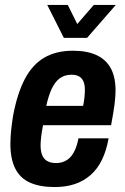

<svg xmlns="http://www.w3.org/2000/svg" viewBox="-20 -744 506 776"><path d="M201 12Q141 12 101 -6Q61 -24 41.5 -63Q22 -102 22 -162Q22 -188 25 -217Q28 -246 33 -277Q50 -367 80.5 -425Q111 -483 159 -511Q207 -539 275 -539Q331 -539 369.5 -521.5Q408 -504 427.5 -468.5Q447 -433 447 -378Q447 -355 443 -323Q439 -291 429 -238H154Q149 -213 146.5 -192.5Q144 -172 144 -157Q144 -133 150.5 -117Q157 -101 171 -93Q185 -85 207 -85Q224 -85 238.5 -91Q253 -97 264 -108.5Q275 -120 283.5 -139Q292 -158 297 -185H419Q410 -135 392 -98Q374 -61 346 -36.5Q318 -12 282 0Q246 12 201 12ZM167 -316H316Q320 -336 321.5 -352.5Q323 -369 323 -381Q323 -402 317 -415.5Q311 -429 299 -435.5Q287 -442 269 -442Q241 -442 221.5 -427.5Q202 -413 189 -385Q176 -357 167 -316ZM448 -724 332 -591H238L171 -724H254L309 -613H263L359 -724Z"/></svg>

Font: Archivo Condensed
Style: Bold Italic
Weight: 700
Width: 3
Italic angle: -10°
Designer: Hector Gatti
Foundry: Omnibus-Type
Version: Version 2.001